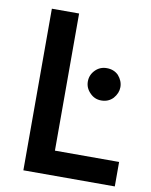

<svg xmlns="http://www.w3.org/2000/svg" viewBox="-80 -760 642 819"><g transform="rotate(10 240.5 -350.0)"><path d="M78 0H474V-106H196V-700H78ZM283 -421Q283 -393 304 -372Q324 -351 353 -351Q384 -351 404 -372Q424 -395 424 -421Q424 -448 404 -471Q384 -491 353 -491Q324 -491 304 -471Q283 -450 283 -421Z"/></g></svg>

Font: NM-font
Style: Medium
Weight: 500
Designer: ""
Foundry: ""
Version: ""